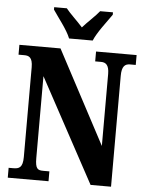

<svg xmlns="http://www.w3.org/2000/svg" viewBox="-61 -980 781 1028"><g transform="rotate(5 329.5 -465.5)"><path d="M282 -771H409C427 -816 478 -880 504 -918V-931H435C415 -905 370 -865 345 -836C320 -865 276 -905 256 -931H188V-918C213 -880 265 -816 282 -771ZM20 0H239V-53H206C176 -53 163 -60 163 -118V-558L465 0H575V-596C575 -647 592 -661 619 -661H650V-714H432V-661H464C488 -661 507 -649 507 -600V-213L241 -714H20V-661H51C75 -661 96 -654 96 -600V-118C96 -60 76 -53 44 -53H20Z"/></g></svg>

Font: Noto Serif Thai ExtraCondensed ExtraBold
Style: Regular
Weight: 800
Width: 2
Designer: Monotype Design Team
Foundry: Monotype Imaging Inc.
Version: Version 2.002